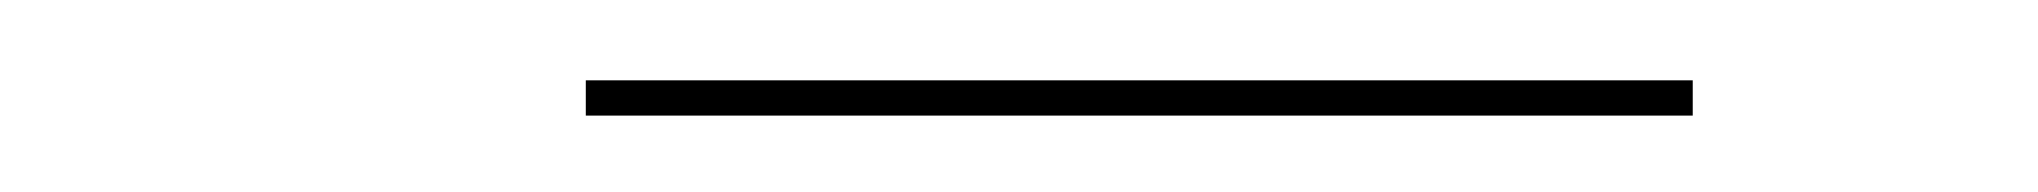

<svg xmlns="http://www.w3.org/2000/svg" viewBox="-20 -500 520 49"><path d="M129.5 -479.5V-470.5H412V-479.5Z"/></svg>

Font: Bodoni* 24pt Fatface
Style: Italic
Weight: 900
Italic angle: -13°
Version: Version 2.3